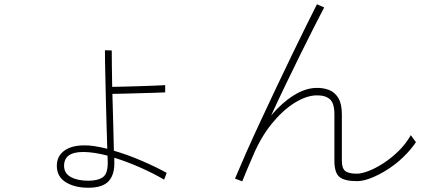

<svg xmlns="http://www.w3.org/2000/svg" viewBox="-20 -819 2040 902"><path d="M763 -7 751 25Q702 -4 640 -31.5Q578 -59 517 -78V-65Q520 -1 491.5 31Q463 63 395 63Q331 63 289 37Q247 11 247 -40Q247 -84 280 -109.5Q313 -135 371 -136Q395 -137 424 -132.5Q453 -128 484 -120Q483 -163 481 -217Q479 -271 478 -327Q477 -383 475.5 -435Q474 -487 473.5 -526Q473 -565 473 -583L505 -582Q505 -560 505.5 -514Q506 -468 507 -411Q527 -411 560 -412Q593 -413 630.5 -414Q668 -415 702 -416.5Q736 -418 756 -419V-385Q736 -384 702.5 -383Q669 -382 631 -381Q593 -380 560 -379Q527 -378 508 -378Q510 -308 512 -236Q514 -164 515 -111Q580 -92 646 -63.5Q712 -35 763 -7ZM486 -63 485 -88Q454 -96 425 -100.5Q396 -105 371 -105Q281 -105 281 -40Q281 -5 312.5 12.5Q344 30 395 30Q441 30 464.5 12.5Q488 -5 486 -63Z M1934 -151Q1909 -114 1874 -80.5Q1839 -47 1799.5 -22Q1760 3 1723 17.5Q1686 32 1657 32Q1599 32 1575 12.5Q1551 -7 1551 -64V-282Q1551 -335 1529 -353.5Q1507 -372 1466 -371Q1419 -370 1363.5 -335.5Q1308 -301 1256.5 -237.5Q1205 -174 1168 -86Q1153 -52 1141 -23Q1129 6 1118 33L1084 20Q1107 -35 1138 -105Q1169 -175 1205.5 -253Q1242 -331 1279.5 -410.5Q1317 -490 1352.5 -563Q1388 -636 1418 -697Q1448 -758 1469 -799L1503 -784Q1483 -746 1454.5 -690Q1426 -634 1392.5 -566Q1359 -498 1323.5 -424.5Q1288 -351 1254 -277Q1304 -336 1359 -370.5Q1414 -405 1465 -406Q1498 -407 1525.5 -396.5Q1553 -386 1569.5 -358.5Q1586 -331 1586 -282V-64Q1586 -29 1601.5 -16Q1617 -3 1657 -3Q1678 -3 1711 -15.5Q1744 -28 1781 -52Q1818 -76 1852 -109Q1886 -142 1910 -184Z"/></svg>

Font: Zen Kaku Gothic Antique Light
Style: Regular
Weight: 300
Designer: Yoshimichi Ohira
Foundry: Positype
Version: Version 1.001